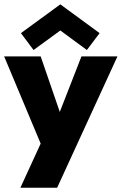

<svg xmlns="http://www.w3.org/2000/svg" viewBox="-24 -676 576 904"><path d="M134 -440.5 74.5 -520 260 -655.5 445 -520 385 -440.5 260 -532.5ZM257.5 -149 359.5 -410.5H529L245 208H72L167.5 0L-4.5 -410.5H167.5Z"/></svg>

Font: League Spartan ExtraBold
Style: Regular
Weight: 800
Foundry: The League of Moveable Type
Version: Version 2.002